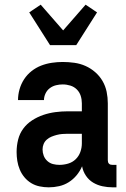

<svg xmlns="http://www.w3.org/2000/svg" viewBox="-20 -793 540 821"><path d="M189 8H188Q169 8 149.5 4Q130 0 113.5 -10Q97 -20 84.5 -35Q72 -50 64.5 -68Q57 -86 54 -105Q51 -124 51 -143Q51 -170 57.5 -196Q64 -222 79.5 -243Q95 -264 117.5 -278.5Q140 -293 165 -301.5Q190 -310 216.5 -313.5Q243 -317 269 -317H330V-351Q330 -368 325 -383.5Q320 -399 308.5 -410.5Q297 -422 281 -427Q265 -432 248 -432Q234 -432 219.5 -428.5Q205 -425 193 -416Q181 -407 174.5 -393Q168 -379 168 -365H57Q57 -388 63.5 -411Q70 -434 83 -454Q96 -474 115 -489Q134 -504 156 -512.5Q178 -521 201.5 -524.5Q225 -528 248 -528Q273 -528 298 -524.5Q323 -521 345.5 -511Q368 -501 387 -484.5Q406 -468 418.5 -446.5Q431 -425 436 -400.5Q441 -376 441 -351V-108Q441 -104 442 -100Q443 -96 446 -93Q449 -90 453 -89Q457 -88 461 -88H478V8H461Q440 8 418.5 3.5Q397 -1 378.5 -12Q360 -23 347.5 -41.5Q335 -60 331 -82Q322 -61 307.5 -43.5Q293 -26 274 -14Q255 -2 233 3Q211 8 189 8ZM234 -88Q253 -88 271.5 -93.5Q290 -99 303.5 -112Q317 -125 323.5 -143Q330 -161 330 -180V-221H269Q257 -221 245.5 -220Q234 -219 222.5 -216Q211 -213 200 -208.5Q189 -204 180 -196Q171 -188 166.5 -177Q162 -166 162 -154Q162 -140 167 -127Q172 -114 182.5 -104.5Q193 -95 206.5 -91.5Q220 -88 234 -88ZM194 -600 105 -740 154 -773 250 -663 346 -773 395 -740 306 -600Z"/></svg>

Font: Iosevka Algr
Style: Bold
Weight: 700
Monospace: yes
Designer: Belleve Invis
Foundry: Belleve Invis
Version: Version 26.0.2; ttfautohint (v1.8.3)